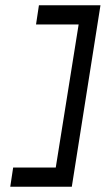

<svg xmlns="http://www.w3.org/2000/svg" viewBox="-20 -640 402 730"><path d="M30 -3 19 70H253L362 -620H128L117 -547H279L192 -3Z"/></svg>

Font: Charger Pro
Style: Obl
Weight: 400
Designer: Jasper
Foundry: Cannot Into Space Fonts
Version: Version 1.09